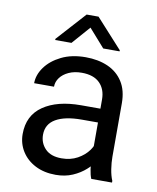

<svg xmlns="http://www.w3.org/2000/svg" viewBox="-83 -794 710 869"><g transform="rotate(10 272.0 -359.5)"><path d="M379.9 -362.3Q379.9 -409.7 351.8 -437.7Q323.7 -465.8 269 -465.8Q235.4 -465.8 209.7 -454.1Q184.1 -442.4 169.9 -423.3Q155.8 -404.3 155.8 -381.8H64.5Q64.5 -419.9 90.3 -455.8Q116.2 -491.7 163.3 -514.9Q210.4 -538.1 274.4 -538.1Q332 -538.1 376.5 -518.6Q420.9 -499 446 -459.7Q471.2 -420.4 471.2 -361.3V-115.2Q471.2 -88.9 475.8 -59.1Q480.5 -29.3 489.7 -7.8V0H394.5Q387.7 -15.6 383.8 -41.7Q379.9 -67.9 379.9 -90.3ZM395.5 -256.8H305.7Q228.5 -256.8 186.5 -232.4Q144.5 -208 144.5 -159.2Q144.5 -121.1 170.2 -94.7Q195.8 -68.4 245.1 -68.4Q286.6 -68.4 318.4 -85.9Q350.1 -103.5 368.7 -129.4Q387.2 -155.3 388.7 -179.2L427.7 -135.7Q424.3 -115.2 409.2 -90.3Q394 -65.4 368.9 -42.7Q343.8 -20 309.3 -5.1Q274.9 9.8 231.9 9.8Q178.2 9.8 137.9 -11Q97.7 -31.7 75.4 -67.4Q53.2 -103 53.2 -146.5Q53.2 -231.9 117.7 -276.1Q182.1 -320.3 291 -320.3H395.5ZM420.4 -595.7V-590.8H345.2L272 -673.8L199.2 -590.8H124.5V-596.2L244.6 -729H299.3Z"/></g></svg>

Font: Heebo
Style: Regular
Weight: 400
Designer: Oded Ezer
Foundry: Ezer Type House
Version: Version 3.100